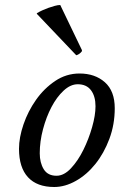

<svg xmlns="http://www.w3.org/2000/svg" viewBox="-20 -736 498 768"><path d="M206 -33Q236 -33 264 -63Q292 -93 313.5 -136.5Q335 -180 348.5 -227.5Q362 -275 362 -311Q362 -351 344 -375Q326 -399 291 -399Q262 -399 234.5 -373.5Q207 -348 186 -308Q165 -268 152 -219Q139 -170 139 -123Q139 -85 155 -59Q171 -33 206 -33ZM56 -141Q56 -186 74 -238.5Q92 -291 124 -336.5Q156 -382 200.5 -412Q245 -442 298 -442Q360 -442 399.5 -407Q439 -372 439 -303Q439 -238 417.5 -180.5Q396 -123 361.5 -80Q327 -37 283.5 -12.5Q240 12 197 12Q128 12 92 -27Q56 -66 56 -141ZM308 -535Q308 -532 307 -530Q297 -518 285 -515L127 -681Q127 -683 129 -684Q137 -689 149 -694.5Q161 -700 173.5 -704.5Q186 -709 199 -712.5Q212 -716 221 -716Z"/></svg>

Font: Lusitana
Style: Italic
Weight: 400
Italic angle: -12°
Designer: Ana Paula Megda
Foundry: Ana Paula Megda
Version: Version 1.000; ttfautohint (v1.1) -l 8 -r 50 -G 200 -x 14 -D